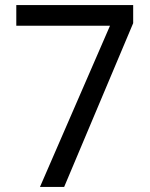

<svg xmlns="http://www.w3.org/2000/svg" viewBox="-20 -734 591 754"><path d="M412 -633H44V-714H503V-643L232 0H137Z"/></svg>

Font: hingu115
Style: Book
Weight: 400
Designer: Jelle Bosma - Monotype Design Team
Foundry: Monotype Imaging Inc.
Version: Version 2.003